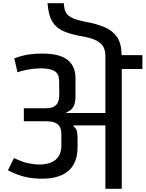

<svg xmlns="http://www.w3.org/2000/svg" viewBox="-20 -1188 916 1208"><path d="M643 -836Q643 -867 631.5 -891Q620 -915 587 -932.5Q554 -950 488 -961Q422 -973 377 -993Q332 -1013 308 -1054Q284 -1095 279 -1168H381Q383 -1145 387.5 -1127Q392 -1109 405.5 -1095Q419 -1081 447 -1070Q475 -1059 522 -1050Q589 -1038 638 -1017Q687 -996 715 -957Q743 -918 745 -849V-836ZM70 -821Q123 -840 162 -845.5Q201 -851 246 -851Q293 -851 331.5 -843Q370 -835 397.5 -816.5Q425 -798 440 -768Q455 -738 455 -694V-581Q455 -539 441 -515Q427 -491 398 -482V-477H643V-841H876V-754H746V0H643V-399Q622 -399 596 -399Q570 -399 542.5 -399Q515 -399 489 -399Q463 -399 443 -399L442 -394Q460 -380 464 -362Q468 -344 468 -318V-263Q468 -208 451 -169Q434 -130 402.5 -106.5Q371 -83 327 -72.5Q283 -62 228 -64Q168 -66 121 -79.5Q74 -93 30 -117L68 -194Q118 -169 157.5 -161Q197 -153 228 -153Q272 -153 303 -166.5Q334 -180 350 -206.5Q366 -233 366 -272V-344Q366 -371 357.5 -387.5Q349 -404 334.5 -412Q320 -420 303.5 -422.5Q287 -425 270 -425H130V-507H270Q302 -507 319 -517Q336 -527 343 -541.5Q350 -556 351.5 -570.5Q353 -585 353 -596L352 -681Q351 -725 322 -741.5Q293 -758 236 -758Q219 -758 194 -755.5Q169 -753 141.5 -747.5Q114 -742 90 -733Z"/></svg>

Font: Matangi SemiBold
Style: Regular
Weight: 600
Designer: Prashant Pant
Foundry: The Graphic Ant
Version: Version 3.002